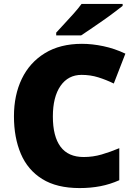

<svg xmlns="http://www.w3.org/2000/svg" viewBox="-20 -947 689 977"><path d="M395 -566Q327 -566 288 -510Q249 -454 249 -354Q249 -253 288 -200.5Q327 -148 406 -148Q453 -148 497.5 -161Q542 -174 587 -193V-30Q540 -9 490.5 0.5Q441 10 385 10Q269 10 195 -36Q121 -82 86 -164.5Q51 -247 51 -355Q51 -463 91 -546Q131 -629 208.5 -676.5Q286 -724 397 -724Q449 -724 506 -712Q563 -700 618 -674L559 -522Q520 -541 480 -553.5Q440 -566 395 -566ZM604 -917Q586 -903 559 -882.5Q532 -862 501 -840.5Q470 -819 441.5 -799.5Q413 -780 393 -767H266V-781Q283 -800 307 -825.5Q331 -851 355 -878Q379 -905 395 -927H604Z"/></svg>

Font: Noto Sans Telugu Black
Style: Regular
Weight: 900
Designer: Jelle Bosma - Monotype Design Team
Foundry: Monotype Imaging Inc.
Version: Version 2.005; ttfautohint (v1.8.4.7-5d5b)